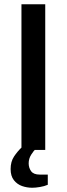

<svg xmlns="http://www.w3.org/2000/svg" viewBox="-20 -706 314 904"><path d="M81 0V-686H193V0ZM132 178Q107 178 84 170Q61 162 45.5 142.5Q30 123 30 90Q30 55 46 31Q62 7 82 -12H150V-7Q139 3 127 22Q115 41 115 63Q115 84 126.5 100Q138 116 167 116H205V164Q189 171 168 174.5Q147 178 132 178Z"/></svg>

Font: Archivo SemiBold Medium
Style: Regular
Weight: 500
Version: Version 2.001